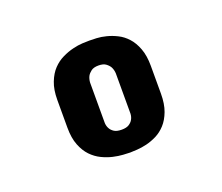

<svg xmlns="http://www.w3.org/2000/svg" viewBox="-61 -767 507 439"><g transform="rotate(-20 193.0 -548.0)"><path d="M74.2 -581.1Q74.2 -606 81.1 -623.5Q87.9 -641.1 98.6 -652.3Q109.4 -663.6 122.6 -669.9Q135.7 -676.3 148.7 -679.4Q161.6 -682.6 172.4 -683.1Q183.1 -683.6 189.5 -683.6Q195.8 -683.6 206.8 -683.1Q217.8 -682.6 230.2 -679.4Q242.7 -676.3 255.4 -669.9Q268.1 -663.6 278.3 -652.3Q288.6 -641.1 295.2 -623.5Q301.8 -606 301.8 -581.1V-513.7Q301.8 -488.8 295.2 -471.2Q288.6 -453.6 278.3 -442.4Q268.1 -431.2 255.4 -424.8Q242.7 -418.5 230.2 -415.5Q217.8 -412.6 206.8 -411.9Q195.8 -411.1 189.5 -411.1Q183.1 -411.1 172.4 -411.9Q161.6 -412.6 148.7 -415.5Q135.7 -418.5 122.6 -424.8Q109.4 -431.2 98.6 -442.4Q87.9 -453.6 81.1 -470.9Q74.2 -488.3 74.2 -513.7ZM158.2 -494.1Q158.7 -486.3 162.1 -480.5Q165 -475.1 171.4 -470.9Q177.7 -466.8 189.5 -466.8Q201.2 -466.8 207.5 -470.9Q213.9 -475.1 216.8 -480.5Q220.2 -486.3 220.7 -494.1V-592.8Q220.2 -601.1 216.8 -607.9Q213.9 -613.3 207.5 -618.2Q201.2 -623 189.5 -623Q177.7 -623 171.4 -618.2Q165 -613.3 162.1 -607.9Q158.7 -601.1 158.2 -592.8Z"/></g></svg>

Font: Concert One
Style: Regular
Weight: 400
Version: Version 1.003